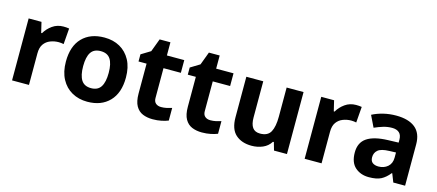

<svg xmlns="http://www.w3.org/2000/svg" viewBox="-50 -1143 3716 1634"><g transform="rotate(15 1808.0 -326.0)"><path d="M383 -556Q394 -556 409 -555Q424 -554 433 -552L422 -412Q415 -414 401.5 -415.5Q388 -417 378 -417Q340 -417 305 -403.5Q270 -390 248.5 -360Q227 -330 227 -278V0H78V-546H191L213 -454H220Q244 -496 286 -526Q328 -556 383 -556Z M1008 -273.7Q1008 -138 936.5 -64Q865 10 742 10Q666.1 10 606.8 -23.1Q547.4 -56.2 513.2 -119.8Q479 -183.4 479 -274Q479 -410 550 -483Q621 -556 745 -556Q822.4 -556 881.2 -523Q940 -490 974 -427.3Q1008 -364.5 1008 -273.7ZM631 -274Q631 -193 657.5 -151.5Q684 -110 743.9 -110Q803 -110 829.5 -151.5Q856 -193 856 -274Q856 -355 829.5 -395.5Q803 -436 743.5 -436Q684 -436 657.5 -395.5Q631 -355 631 -274Z M1361 -109Q1386 -109 1409 -114Q1432 -119 1455 -126V-15Q1431 -5 1395.5 2.5Q1360 10 1318 10Q1269 10 1230.5 -6Q1192 -22 1169.5 -61.5Q1147 -101 1147 -171V-434H1076V-497L1158 -547L1201 -662H1296V-546H1449V-434H1296V-171Q1296 -140 1314 -124.5Q1332 -109 1361 -109Z M1795 -109Q1820 -109 1843 -114Q1866 -119 1889 -126V-15Q1865 -5 1829.5 2.5Q1794 10 1752 10Q1703 10 1664.5 -6Q1626 -22 1603.5 -61.5Q1581 -101 1581 -171V-434H1510V-497L1592 -547L1635 -662H1730V-546H1883V-434H1730V-171Q1730 -140 1748 -124.5Q1766 -109 1795 -109Z M2500 -546V0H2386L2366 -70H2358Q2332 -28 2286.5 -9Q2241 10 2190 10Q2102 10 2049 -37.5Q1996 -85 1996 -190V-546H2145V-227Q2145 -169 2166 -139Q2187 -109 2233 -109Q2301 -109 2326 -155.5Q2351 -202 2351 -289V-546Z M2961 -556Q2972 -556 2987 -555Q3002 -554 3011 -552L3000 -412Q2993 -414 2979.5 -415.5Q2966 -417 2956 -417Q2918 -417 2883 -403.5Q2848 -390 2826.5 -360Q2805 -330 2805 -278V0H2656V-546H2769L2791 -454H2798Q2822 -496 2864 -526Q2906 -556 2961 -556Z M3314 -557Q3424 -557 3482.5 -509.5Q3541 -462 3541 -364V0H3437L3408 -74H3404Q3369 -30 3330 -10Q3291 10 3223 10Q3150 10 3102 -32.5Q3054 -75 3054 -163Q3054 -250 3115 -291.5Q3176 -333 3298 -337L3393 -340V-364Q3393 -407 3370.5 -427Q3348 -447 3308 -447Q3268 -447 3230 -435.5Q3192 -424 3154 -407L3105 -508Q3149 -531 3202.5 -544Q3256 -557 3314 -557ZM3335 -251Q3263 -249 3235 -225Q3207 -201 3207 -162Q3207 -128 3227 -113.5Q3247 -99 3279 -99Q3327 -99 3360 -127.5Q3393 -156 3393 -208V-253Z"/></g></svg>

Font: Noto Naskh Arabic
Style: Regular
Weight: 400
Designer: Monotype Design Team, David Williams, Mohamad Dakak and Nizar Qandah
Foundry: Monotype Imaging Inc.
Version: Version 2.013